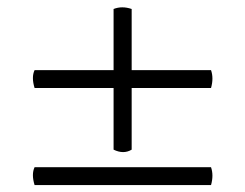

<svg xmlns="http://www.w3.org/2000/svg" viewBox="-20 -610 682 534"><path d="M346.2 -585V-415H566.9Q574.7 -392.6 566.9 -365.2H346.2V-193.8Q323.7 -180.2 295.9 -193.8V-365.2H76.2Q66.9 -395.5 76.2 -415H295.9V-585Q319.3 -594.2 346.2 -585ZM566.9 -95.2H76.2Q66.9 -125.5 76.2 -145H566.9Q574.7 -122.6 566.9 -95.2Z"/></svg>

Font: Adamina
Style: Regular
Weight: 400
Designer: Cyreal (www.cyreal.org)
Foundry: Cyreal (www.cyreal.org)
Version: Version 1.010